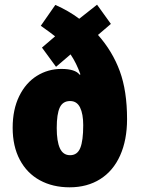

<svg xmlns="http://www.w3.org/2000/svg" viewBox="-20 -789 600 819"><path d="M318 -709 394 -769 453 -687 398 -640Q460 -570 491 -485.5Q522 -401 522 -281Q522 -192 492.5 -126Q463 -60 407.5 -25Q352 10 277 10Q205 10 150 -20Q95 -50 64.5 -107.5Q34 -165 34 -244Q34 -322 62 -379Q90 -436 137.5 -465.5Q185 -495 242 -495Q301 -495 320 -470L323 -472Q306 -520 281 -557L219 -504L159 -586L215 -634Q202 -645 154 -679L216 -768Q273 -743 318 -709ZM222 -243Q222 -186 235.5 -156.5Q249 -127 279 -127Q310 -127 322.5 -158Q335 -189 335 -255Q335 -303 321.5 -330.5Q308 -358 279 -358Q248 -358 235 -330.5Q222 -303 222 -243Z"/></svg>

Font: Noto Sans Display Black Narrow
Style: Regular
Weight: 900
Width: 4
Designer: Monotype Design team
Foundry: Monotype Imaging Inc.
Version: Version 1.000